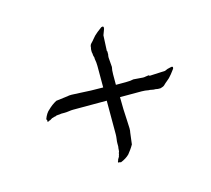

<svg xmlns="http://www.w3.org/2000/svg" viewBox="-63 -527 553 504"><g transform="rotate(-15 213.0 -274.5)"><path d="M208 -96Q206 -98 203 -97Q199 -97 202 -102Q203 -104 203 -105Q203 -106 204 -107Q205 -108 205.5 -109.5Q206 -111 207 -112Q207 -114 208 -116Q209 -118 209 -121Q211 -124 211 -128.5Q211 -133 212 -138Q212 -142 212 -147Q212 -152 213 -158Q214 -165 214 -170.5Q214 -176 214 -180V-262H132Q128 -262 122.5 -262Q117 -262 111 -261Q104 -260 99 -260Q94 -260 90 -260Q85 -259 80.5 -259Q76 -259 73 -257Q70 -257 68 -256Q66 -255 64 -255Q63 -254 61.5 -253.5Q60 -253 59 -252Q58 -251 57 -251Q56 -251 54 -250Q48 -246 50 -250Q50 -254 48 -256Q54 -272 63 -279Q73 -289 86 -296L118 -300Q123 -302 151 -300Q165 -299 181 -298.5Q197 -298 214 -298V-339Q214 -347 214 -356.5Q214 -366 212 -376Q212 -377 212 -379Q212 -381 211 -383Q210 -386 210 -389Q210 -392 209 -395Q209 -398 209 -401Q209 -404 210 -407Q210 -414 214 -418Q219 -423 222.5 -427.5Q226 -432 229 -435Q232 -438 237.5 -442.5Q243 -447 250 -452Q258 -455 256 -446Q253 -437 250 -430L248 -388Q250 -386 249 -384V-378Q248 -375 248 -370L250 -344Q249 -340 248.5 -335Q248 -330 248 -324V-296H275Q282 -296 287 -296.5Q292 -297 296 -298L322 -296Q327 -296 330 -297Q334 -297 336 -298Q338 -298 340 -296L382 -298Q390 -302 397 -303Q407 -306 404 -298Q399 -291 394.5 -285.5Q390 -280 387 -277Q384 -274 379.5 -270.5Q375 -267 370 -262Q368 -260 365 -259Q362 -258 359 -257Q356 -257 353 -257Q350 -257 347 -258Q339 -258 336 -259Q333 -260 331 -260Q329 -260 328 -260Q318 -262 309 -262Q300 -262 292 -262H250Q250 -245 250.5 -229Q251 -213 252 -199Q254 -171 252 -166L248 -134Q244 -127 240 -121.5Q236 -116 232 -111Q223 -102 208 -96Z"/></g></svg>

Font: Estonia
Style: Regular
Weight: 400
Designer: Robert E. Leuschke
Foundry: Robert E. Leuschke
Version: Version 1.014; ttfautohint (v1.8.3)